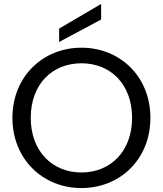

<svg xmlns="http://www.w3.org/2000/svg" viewBox="-20 -947 826 974"><path d="M280 -802V-734L493 -848V-927ZM743 -349C743 -558 590 -705 393 -705C197 -705 43 -558 43 -349C43 -140 197 7 393 7C590 7 743 -140 743 -349ZM136 -349C136 -521 246 -626 393 -626C540 -626 650 -521 650 -349C650 -179 540 -72 393 -72C246 -72 136 -179 136 -349Z"/></svg>

Font: Matrixport Regular
Style: Regular
Weight: 400
Designer: Ninad Kale (Devanagari), Jonny Pinhorn (Latin)
Foundry: Indian Type Foundry
Version: Version 3.200;PS 1.000;hotconv 16.6.54;makeotf.lib2.5.65590